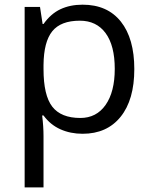

<svg xmlns="http://www.w3.org/2000/svg" viewBox="-20 -565 653 825"><path d="M335 9.8Q282.7 9.8 239.5 -9.5Q196.3 -28.8 167 -68.8H161.1Q167 -22 167 20V240.2H85.9V-535.2H151.9L163.1 -461.9H167Q198.2 -505.9 239.7 -525.4Q281.2 -544.9 335 -544.9Q441.4 -544.9 499.3 -472.2Q557.1 -399.4 557.1 -268.1Q557.1 -136.2 498.3 -63.2Q439.5 9.8 335 9.8ZM323.2 -476.1Q241.2 -476.1 204.6 -430.7Q168 -385.3 167 -286.1V-268.1Q167 -155.3 204.6 -106.7Q242.2 -58.1 325.2 -58.1Q394.5 -58.1 433.8 -114.3Q473.1 -170.4 473.1 -269Q473.1 -369.1 433.8 -422.6Q394.5 -476.1 323.2 -476.1Z"/></svg>

Font: f06896923
Style: Regular
Weight: 400
Foundry: Ascender Corporation
Version: Version 1.10